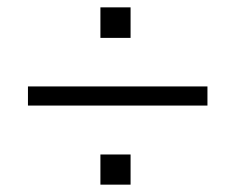

<svg xmlns="http://www.w3.org/2000/svg" viewBox="-20 -547 640 522"><path d="M56 -260V-312H544V-260ZM253 -45V-127H335V-45ZM253 -444V-527H335V-444Z"/></svg>

Font: Nunito Sans 10pt Light
Style: Regular
Weight: 300
Designer: Vernon Adams
Foundry: Vernon Adams
Version: Version 3.101;gftools[0.9.27]